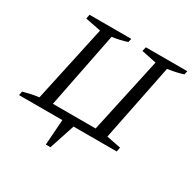

<svg xmlns="http://www.w3.org/2000/svg" viewBox="-190 -826 1186 1187"><g transform="rotate(30 402.5 -233.0)"><path d="M-11 0 -6 -28Q23 -36 50.5 -42Q78 -48 105 -51L223 -596L112 -618L118 -648H416L410 -622Q386 -614 359.5 -608Q333 -602 304 -598L197 -58H502L619 -596L513 -618L520 -648H816L810 -622Q785 -614 757.5 -608Q730 -602 700 -598L590 -51L692 -31L686 0H378L318 182H285L298 0Z"/></g></svg>

Font: Piazzolla
Style: Italic
Weight: 400
Italic angle: -11.3°
Designer: Juan Pablo del Peral
Foundry: Huerta Tipografica
Version: Version 1.330